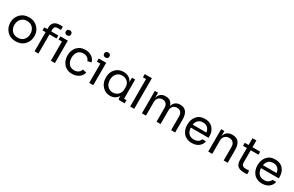

<svg xmlns="http://www.w3.org/2000/svg" viewBox="219 -2342 6065 3963"><g transform="rotate(30 3251.5 -361.0)"><path d="M52 -258V-276Q52 -386 130.5 -469Q209 -552 338 -552Q467 -552 545.5 -469Q624 -386 624 -276V-258Q624 -149 547 -65.5Q470 18 338 18Q206 18 129 -65.5Q52 -149 52 -258ZM199 -124Q250 -68 338 -68Q426 -68 477 -124Q528 -180 528 -267Q528 -354 476 -410Q424 -466 338 -466Q252 -466 200 -410Q148 -354 148 -267Q148 -180 199 -124Z M782 0V-456H708V-528H782V-561Q782 -734 967 -734H1033V-654H951Q914 -654 894 -633.5Q874 -613 874 -577V-528H1043V-456H874V0Z M1245 -636.5Q1229 -620 1198 -620Q1167 -620 1151 -636.5Q1135 -653 1135 -680Q1135 -707 1151 -723.5Q1167 -740 1198 -740Q1229 -740 1245 -723.5Q1261 -707 1261 -680Q1261 -653 1245 -636.5ZM1171 0V-458H1089V-534H1267V0Z M1682 18Q1616 18 1563 -6.5Q1510 -31 1478.5 -71Q1447 -111 1430 -159Q1413 -207 1413 -258V-276Q1413 -387 1483.5 -469.5Q1554 -552 1680 -552Q1769 -552 1833 -508Q1897 -464 1916 -389L1826 -370Q1813 -414 1775 -440Q1737 -466 1680 -466Q1597 -466 1553 -411Q1509 -356 1509 -267Q1509 -179 1553.5 -123.5Q1598 -68 1682 -68Q1742 -68 1782.5 -97.5Q1823 -127 1834 -173L1924 -153Q1907 -74 1840.5 -28Q1774 18 1682 18Z M2159 -636.5Q2143 -620 2112 -620Q2081 -620 2065 -636.5Q2049 -653 2049 -680Q2049 -707 2065 -723.5Q2081 -740 2112 -740Q2143 -740 2159 -723.5Q2175 -707 2175 -680Q2175 -653 2159 -636.5ZM2085 0V-458H2003V-534H2181V0Z M2806 0Q2776 0 2776 -30V-88Q2746 -35 2696 -8.5Q2646 18 2586 18Q2473 18 2400 -64Q2327 -146 2327 -262V-280Q2327 -395 2400.5 -473.5Q2474 -552 2590 -552Q2661 -552 2714.5 -520.5Q2768 -489 2796 -429V-534H2872V-76H2929V0ZM2603 -70Q2679 -70 2729.5 -120Q2780 -170 2780 -253V-299Q2780 -378 2728.5 -425Q2677 -472 2603 -472Q2522 -472 2472.5 -416.5Q2423 -361 2423 -271Q2423 -181 2473.5 -125.5Q2524 -70 2603 -70Z M3061 0V-654H2987V-730H3157V0Z M3341 0V-534H3417V-411Q3453 -550 3591 -550H3595Q3730 -550 3767 -418Q3806 -550 3941 -550H3945Q4038 -550 4085.5 -486.5Q4133 -423 4133 -305V0H4037V-326Q4037 -390 4005 -426Q3973 -462 3916 -462Q3856 -462 3820.5 -424Q3785 -386 3785 -320V0H3689V-326Q3689 -390 3657 -426Q3625 -462 3568 -462Q3508 -462 3472.5 -424Q3437 -386 3437 -320V0Z M4536 18Q4468 18 4415.5 -6Q4363 -30 4331.5 -70Q4300 -110 4284.5 -157.5Q4269 -205 4269 -258V-276Q4269 -389 4336.5 -470.5Q4404 -552 4530 -552Q4653 -552 4719 -476Q4785 -400 4785 -292V-249H4361Q4366 -166 4409.5 -116Q4453 -66 4536 -66Q4597 -66 4637 -93Q4677 -120 4686 -159H4776Q4759 -76 4695 -29Q4631 18 4536 18ZM4365 -321H4691Q4682 -391 4641 -429.5Q4600 -468 4530 -468Q4460 -468 4418.5 -428.5Q4377 -389 4365 -321Z M4921 0V-534H4997V-410Q5034 -550 5183 -550H5187Q5385 -550 5385 -305V0H5289V-325Q5289 -388 5253.5 -425Q5218 -462 5158 -462Q5095 -462 5056 -422.5Q5017 -383 5017 -319V0Z M5769 6Q5674 6 5624.5 -37Q5575 -80 5575 -182V-462H5483V-534H5575V-696H5667V-534H5851V-462H5667V-170Q5667 -127 5690.5 -103.5Q5714 -80 5757 -80H5851V6Z M6210 18Q6142 18 6089.5 -6Q6037 -30 6005.5 -70Q5974 -110 5958.5 -157.5Q5943 -205 5943 -258V-276Q5943 -389 6010.5 -470.5Q6078 -552 6204 -552Q6327 -552 6393 -476Q6459 -400 6459 -292V-249H6035Q6040 -166 6083.5 -116Q6127 -66 6210 -66Q6271 -66 6311 -93Q6351 -120 6360 -159H6450Q6433 -76 6369 -29Q6305 18 6210 18ZM6039 -321H6365Q6356 -391 6315 -429.5Q6274 -468 6204 -468Q6134 -468 6092.5 -428.5Q6051 -389 6039 -321Z"/></g></svg>

Font: Cazoo Sans
Style: Regular
Weight: 400
Designer: Jonathan Barnbrook, Julián Moncada
Foundry: Barnbrook Fonts
Version: Version 2.000;Glyphs 3.3 (3337)